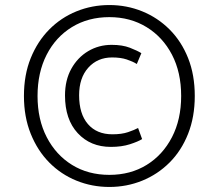

<svg xmlns="http://www.w3.org/2000/svg" viewBox="-20 -727 868 762"><path d="M414 15Q345 15 283.5 -10Q222 -35 175.5 -82Q129 -129 102 -196Q75 -263 75 -346Q75 -430 102 -496.5Q129 -563 175.5 -610Q222 -657 283.5 -682Q345 -707 414 -707Q483 -707 544.5 -682Q606 -657 653 -610Q700 -563 726.5 -496.5Q753 -430 753 -346Q753 -263 726.5 -196Q700 -129 653 -82Q606 -35 544.5 -10Q483 15 414 15ZM414 -33Q498 -33 562 -72.5Q626 -112 662.5 -182.5Q699 -253 699 -346Q699 -440 662.5 -510Q626 -580 561.5 -619.5Q497 -659 414 -659Q330 -659 265.5 -619.5Q201 -580 165 -509.5Q129 -439 129 -346Q129 -253 165.5 -182.5Q202 -112 266 -72.5Q330 -33 414 -33ZM420 -144Q339 -144 288.5 -198.5Q238 -253 238 -348Q238 -409 263 -454Q288 -499 330 -524Q372 -549 423 -549Q466 -549 495.5 -537.5Q525 -526 541 -516L523 -473Q507 -483 483 -491Q459 -499 425 -499Q367 -499 330.5 -458.5Q294 -418 294 -349Q294 -275 329 -234.5Q364 -194 426 -194Q463 -194 488 -202.5Q513 -211 528 -219L544 -175Q528 -165 495.5 -154.5Q463 -144 420 -144Z"/></svg>

Font: Ubuntu Sans Light
Style: Regular
Weight: 300
Designer: Dalton Maag Ltd
Foundry: Dalton Maag Ltd
Version: Version 1.006; ttfautohint (v1.8.4.7-5d5b)